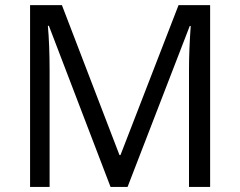

<svg xmlns="http://www.w3.org/2000/svg" viewBox="-20 -734 943 754"><path d="M414.1 0 171.9 -632.8H168Q174.8 -557.6 174.8 -454.1V0H98.1V-713.9H223.1L449.2 -125H453.1L681.2 -713.9H805.2V0H722.2V-460Q722.2 -539.1 729 -631.8H725.1L481 0Z"/></svg>

Font: f3_41340 
Style: Regular
Weight: 400
Foundry: Ascender Corporation
Version: Version 1.10